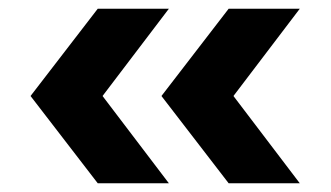

<svg xmlns="http://www.w3.org/2000/svg" viewBox="-20 -489 758 440"><path d="M204 -69H367L215 -269L367 -469H204L50 -269ZM350 -269 504 -69H667L515 -269L667 -469H504Z"/></svg>

Font: Mluvka ExtraBold
Style: Regular
Weight: 800
Designer: Modified by Jiří Krblich, Original typeface by Gumpita Rahayu
Foundry: Gumpita Rahayu & Jiří Krblich
Version: Version 2.000;Glyphs 3.1.1 (3134)